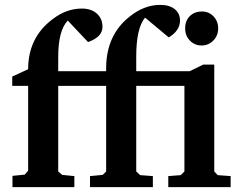

<svg xmlns="http://www.w3.org/2000/svg" viewBox="-20 -765 976 785"><path d="M30 -414V-452L95 -482Q95 -613 197 -688Q252 -730 315 -730Q353 -730 376 -709.5Q399 -689 399 -655Q399 -614 340 -593L257 -681Q218 -640 218 -532V-474H414V-486Q414 -622 511 -698Q570 -745 635 -745Q673 -745 694.5 -727.5Q716 -710 716 -681Q716 -640 670 -612L573 -693Q537 -649 537 -534V-474H756L811 -501H856V-64L870 -49L923 -45V0H668V-45L719 -49L734 -64V-414H537V-64L553 -49L605 -45V0H348V-45L400 -50L414 -64V-414H218V-64L234 -50L284 -45V0H31V-46L81 -51L95 -67V-414ZM737 -649Q737 -680 756 -699Q775 -718 806 -718Q834 -718 853 -698Q872 -678 872 -649Q872 -619 852 -599Q832 -579 804 -579Q776 -579 756.5 -599Q737 -619 737 -649Z"/></svg>

Font: Khartiya
Style: Bold
Weight: 700
Version: Version 1.0.2